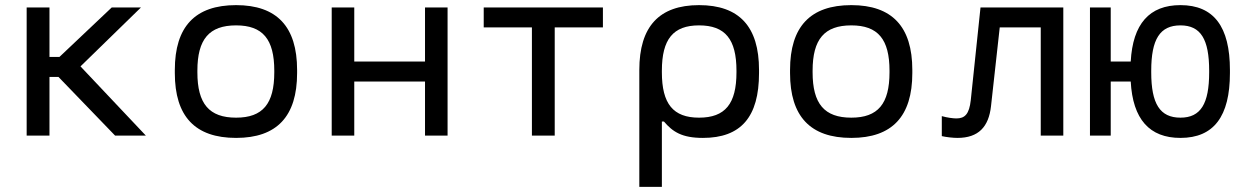

<svg xmlns="http://www.w3.org/2000/svg" viewBox="-20 -529 4840 749"><path d="M84 -500V0H173V-229H208L429 0H549L294 -270L530 -500H416L212 -307H173V-500Z M662 -256V-244C662 -75 741 9 901 9C1060 9 1139 -75 1139 -244V-256C1139 -425 1060 -509 901 -509C741 -509 662 -425 662 -256ZM750 -247V-253C750 -376 796 -430 901 -430C1005 -430 1050 -376 1050 -253V-247C1050 -124 1005 -70 901 -70C796 -70 750 -124 750 -247Z M1274 0H1362V-211H1638V0H1726V-500H1638V-289H1362V-500H1274Z M2055 0H2144V-422H2332V-500H1867V-422H2055Z M2941 -244V-256C2941 -425 2864 -509 2707 -509C2551 -509 2474 -425 2474 -256V200H2562V-55H2570C2604 -15 2640 9 2722 9C2870 9 2941 -72 2941 -244ZM2562 -247V-253C2562 -376 2606 -430 2707 -430C2809 -430 2853 -376 2853 -253V-247C2853 -124 2809 -70 2707 -70C2606 -70 2562 -124 2562 -247Z M3062 -256V-244C3062 -75 3141 9 3301 9C3460 9 3539 -75 3539 -244V-256C3539 -425 3460 -509 3301 -509C3141 -509 3062 -425 3062 -256ZM3150 -247V-253C3150 -376 3196 -430 3301 -430C3405 -430 3450 -376 3450 -253V-247C3450 -124 3405 -70 3301 -70C3196 -70 3150 -124 3150 -247Z M3846 -115 3880 -422H4040V0H4128V-500H3805L3767 -138C3761 -84 3744 -67 3711 -67C3698 -67 3675 -70 3654 -76V2C3671 6 3698 9 3715 9C3797 9 3837 -34 3846 -115Z M4232 0H4313V-211H4391C4399 -64 4464 9 4585 9C4715 9 4778 -75 4778 -244V-256C4778 -425 4715 -509 4585 -509C4464 -509 4399 -436 4391 -289H4313V-500H4232ZM4471 -247V-253C4471 -376 4505 -430 4585 -430C4664 -430 4697 -376 4697 -253V-247C4697 -124 4664 -70 4585 -70C4505 -70 4471 -124 4471 -247Z"/></svg>

Font: LT Wave Mono
Style: Regular
Weight: 400
Designer: Daniel Lyons
Version: Version 2.5 (Glyphs App)